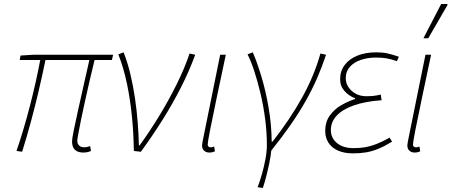

<svg xmlns="http://www.w3.org/2000/svg" viewBox="-20 -750 2244 954"><path d="M394 8Q367 8 352.5 -5.5Q338 -19 338 -48Q338 -60 346.5 -102.5Q355 -145 368.5 -205Q382 -265 396.5 -330Q411 -395 424 -452H206Q190 -374 171.5 -295.5Q153 -217 132.5 -141.5Q112 -66 90 4L62 0Q98 -105 128.5 -223Q159 -341 180 -452H78L82 -474L146 -478H542L536 -452H450Q438 -405 426 -352Q414 -299 402.5 -248Q391 -197 382.5 -154.5Q374 -112 369 -84.5Q364 -57 364 -52Q364 -36 373 -27Q382 -18 400 -18Q405 -18 412 -19.5Q419 -21 428 -24L432 0Q426 3 416 5.5Q406 8 394 8Z M645 0Q644 -86 635.5 -171.5Q627 -257 610.5 -335.5Q594 -414 568 -480L594 -490Q614 -440 628 -381Q642 -322 651 -260Q660 -198 664.5 -138.5Q669 -79 670 -28H674Q722 -94 769.5 -171.5Q817 -249 857 -329.5Q897 -410 922 -484L950 -478Q920 -396 878.5 -314.5Q837 -233 787 -153.5Q737 -74 680 4Z M1020 8Q1005 8 994.5 -1Q984 -10 984 -28Q984 -33 985.5 -40Q987 -47 988 -54L1074 -478H1102Q1077 -360 1056.5 -263Q1036 -166 1024 -104.5Q1012 -43 1012 -32Q1012 -25 1016 -21.5Q1020 -18 1027 -18Q1030 -18 1033.5 -18.5Q1037 -19 1044 -22L1048 2Q1041 5 1034.5 6.5Q1028 8 1020 8Z M1260 180Q1271 152 1281.5 115Q1292 78 1299 40Q1306 2 1306 -30Q1306 -93 1297.5 -158.5Q1289 -224 1274.5 -285Q1260 -346 1243.5 -396.5Q1227 -447 1210 -480L1236 -490Q1257 -442 1278.5 -371Q1300 -300 1314.5 -216Q1329 -132 1330 -46H1334Q1421 -157 1481.5 -266Q1542 -375 1572 -484L1600 -478Q1581 -420 1556 -362.5Q1531 -305 1498.5 -247.5Q1466 -190 1423.5 -129Q1381 -68 1328 -2Q1325 27 1318 61Q1311 95 1302.5 127.5Q1294 160 1286 184Z M1734 12Q1690 12 1659 -2Q1628 -16 1612 -41Q1596 -66 1596 -98Q1596 -145 1619 -176.5Q1642 -208 1676 -227.5Q1710 -247 1744 -258V-262Q1714 -273 1692 -297.5Q1670 -322 1670 -356Q1670 -397 1692.5 -427Q1715 -457 1755.5 -473.5Q1796 -490 1850 -490Q1882 -490 1906 -484.5Q1930 -479 1962 -468L1952 -446Q1921 -457 1899 -460.5Q1877 -464 1848 -464Q1807 -464 1773 -452.5Q1739 -441 1718.5 -418Q1698 -395 1698 -362Q1698 -325 1727.5 -298.5Q1757 -272 1800 -272Q1820 -272 1835 -273.5Q1850 -275 1872 -280L1876 -252Q1793 -246 1737 -226Q1681 -206 1652.5 -175Q1624 -144 1624 -104Q1624 -64 1654.5 -39Q1685 -14 1736 -14Q1769 -14 1795 -18.5Q1821 -23 1849.5 -34Q1878 -45 1916 -66L1928 -46Q1890 -23 1859.5 -10.5Q1829 2 1799.5 7Q1770 12 1734 12Z M2040 8Q2025 8 2014.5 -1Q2004 -10 2004 -28Q2004 -33 2005.5 -40Q2007 -47 2008 -54L2094 -478H2122Q2097 -360 2076.5 -263Q2056 -166 2044 -104.5Q2032 -43 2032 -32Q2032 -25 2036 -21.5Q2040 -18 2047 -18Q2050 -18 2053.5 -18.5Q2057 -19 2064 -22L2068 2Q2061 5 2054.5 6.5Q2048 8 2040 8ZM2084 -560 2172 -730H2202L2204 -726L2108 -560Z"/></svg>

Font: Source Sans 3 ExtraLight
Style: Italic
Weight: 250
Italic angle: -11°
Designer: Paul D. Hunt
Foundry: Adobe
Version: Version 3.046;hotconv 1.0.118;makeotfexe 2.5.65603